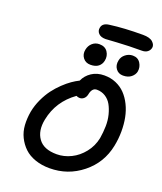

<svg xmlns="http://www.w3.org/2000/svg" viewBox="-187 -1195 1102 1306"><g transform="rotate(20 364.5 -542.0)"><path d="M388.2 -962.9Q353.5 -962.9 336.9 -980.7Q320.3 -998.5 325.2 -1022Q331.1 -1057.1 378.9 -1063Q481.9 -1077.1 618.2 -1077.1Q668.5 -1077.1 689.9 -1057.1Q711.4 -1037.1 707 -1015.1Q702.6 -995.6 687.3 -984.4Q671.9 -973.1 648.9 -973.1Q550.8 -973.1 470.7 -968Q390.6 -962.9 388.2 -962.9ZM584 -770Q550.8 -770 532.2 -795.2Q513.7 -820.3 521 -856Q525.9 -883.8 549.6 -902.3Q573.2 -920.9 602.1 -920.9Q639.2 -920.9 657.5 -892.1Q675.8 -863.3 669.9 -830.1Q665 -806.2 642.8 -788.1Q620.6 -770 584 -770ZM351.1 -763.2Q315.9 -763.2 296.6 -788.6Q277.3 -814 284.2 -848.1Q290 -878.4 311.3 -897.2Q332.5 -916 361.8 -916Q403.3 -916 422.4 -887.2Q441.4 -858.4 434.1 -823.2Q428.7 -795.9 408 -779.5Q387.2 -763.2 351.1 -763.2ZM330.1 -6.8Q272.5 -6.8 225.1 -23.4Q177.7 -40 146.7 -69.6Q115.7 -99.1 95.9 -139.2Q76.2 -179.2 73.2 -226.1Q70.3 -272.9 79.1 -324.2Q88.4 -372.6 109.6 -418Q130.9 -463.4 156.2 -497.1Q181.6 -530.8 211.9 -559.6Q242.2 -588.4 268.6 -606.7Q294.9 -625 319.8 -637.2Q337.4 -677.2 375.7 -702.6Q414.1 -728 466.8 -728Q512.7 -728 551.5 -711.4Q590.3 -694.8 618.4 -665.5Q646.5 -636.2 666.5 -595.7Q686.5 -555.2 695.8 -508.1Q705.1 -460.9 704.8 -408.2Q704.6 -355.5 693.8 -301.8Q667.5 -170.9 564.9 -88.9Q462.4 -6.8 330.1 -6.8ZM188 -307.1Q170.9 -221.7 210 -167.2Q249 -112.8 342.8 -112.8Q396 -112.8 446.3 -137.5Q496.6 -162.1 534.2 -209.5Q571.8 -256.8 584 -316.9Q591.3 -361.8 592.3 -405Q593.3 -448.2 583.5 -487.1Q573.7 -525.9 557.4 -555.2Q541 -584.5 513.4 -601.8Q485.8 -619.1 451.2 -619.1Q433.1 -619.1 422.1 -605.7Q411.1 -592.3 407.2 -569.8Q402.8 -548.8 389.6 -537.4Q376.5 -525.9 359.9 -525.9Q346.2 -525.9 335 -532.2Q215.8 -447.3 188 -307.1Z"/></g></svg>

Font: Shantell Sans Bouncy
Style: Italic
Weight: 500
Italic angle: -11.31°
Designer: Stephen Nixon, Anya Danilova, Shantell Martin
Foundry: Arrow Type
Version: Version 1.006;[9816181b4]